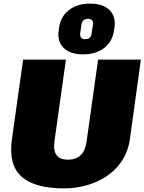

<svg xmlns="http://www.w3.org/2000/svg" viewBox="-20 -1030 800 1063"><path d="M334 13Q172 13 99 -52.5Q26 -118 46 -259L108 -700H345L281 -244Q275 -195 293.5 -170.5Q312 -146 356 -146Q445 -146 459 -244L523 -700H760L699 -259Q689 -191 655 -139.5Q621 -88 570.5 -54.5Q520 -21 459 -4Q398 13 334 13ZM439 -729Q368 -729 332 -765Q296 -801 305 -862L307 -877Q316 -939 362 -974.5Q408 -1010 479 -1010Q550 -1010 586 -974.5Q622 -939 614 -877L611 -862Q603 -800 557 -764.5Q511 -729 439 -729ZM451 -813Q467 -813 476.5 -821.5Q486 -830 487 -845L495 -894Q497 -909 489.5 -917.5Q482 -926 467 -926Q453 -926 443 -917.5Q433 -909 431 -894L424 -845Q422 -830 429.5 -821.5Q437 -813 451 -813Z"/></svg>

Font: Pathway Extreme SemiCondensed Black
Style: Italic
Weight: 900
Width: 4
Italic angle: -8°
Version: Version 1.001;gftools[0.9.26]